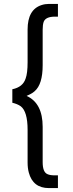

<svg xmlns="http://www.w3.org/2000/svg" viewBox="-20 -749 374 981"><path d="M276 -729V-664H261Q213 -664 203 -637Q198 -622 198 -597V-416Q198 -318 157 -283L156 -282Q144 -272 133 -267L116 -259Q198 -222 198 -101V80Q198 131 223 141Q236 147 261 147H276V212H230Q148 212 127 132Q121 110 121 81V-86Q121 -179 86 -206Q69 -218 43 -224V-293Q97 -304 111 -348Q121 -375 121 -431V-598Q121 -700 192 -723Q210 -729 230 -729Z"/></svg>

Font: Ekushey Lalsalu
Style: Regular
Weight: 400
Designer: Al Mamun Sumon
Foundry: Al Mamun Sumon
Version: Version 1.0